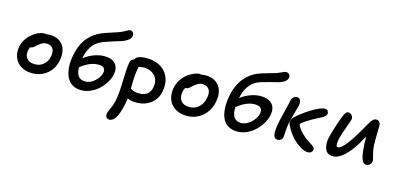

<svg xmlns="http://www.w3.org/2000/svg" viewBox="-84 -1313 4406 2129"><g transform="rotate(15 2119.0 -248.0)"><path d="M267.1 -14.2Q191.4 -14.2 137.9 -48.1Q84.5 -82 63.2 -138.9Q42 -195.8 55.2 -264.2Q62.5 -301.8 82 -335.9Q101.6 -370.1 126.7 -395Q151.9 -419.9 180.7 -438.7Q209.5 -457.5 237.1 -466.8Q264.6 -476.1 287.1 -476.1Q301.8 -476.1 312 -473.1Q336.4 -477.1 348.1 -477.1Q418.9 -477.1 465.3 -444.1Q511.7 -411.1 527.6 -355.5Q543.5 -299.8 528.8 -230Q509.8 -130.4 437.5 -72.3Q365.2 -14.2 267.1 -14.2ZM161.1 -248Q148.4 -189.5 179 -153.8Q209.5 -118.2 272.9 -118.2Q330.1 -118.2 370.8 -153.3Q411.6 -188.5 423.8 -248Q436 -305.7 413.6 -339.8Q391.1 -374 340.8 -374Q314.9 -374 295.4 -364.3Q275.9 -354.5 250 -333Q240.7 -325.7 227.8 -314.2Q214.8 -302.7 209.5 -298.6Q204.1 -294.4 195.1 -290.8Q186 -287.1 175.8 -287.1H174.8Q163.6 -267.1 161.1 -248Z M844.7 26.9Q792 26.9 752.4 7.3Q712.9 -12.2 690.2 -45.9Q667.5 -79.6 656.2 -125.2Q645 -170.9 646 -221.9Q647 -272.9 658.2 -329.1Q671.4 -394.5 695.3 -446.8Q719.2 -499 751.2 -535.2Q783.2 -571.3 816.7 -595.5Q850.1 -619.6 890.1 -637.2Q932.6 -655.3 1006.8 -678.7Q1081.1 -702.1 1103 -711.9Q1121.1 -719.2 1142.1 -731Q1163.1 -742.7 1176 -749.3Q1189 -755.9 1197.8 -755.9Q1218.3 -755.9 1231.4 -740.5Q1244.6 -725.1 1239.7 -698.2Q1234.9 -673.3 1212.9 -655.5Q1190.9 -637.7 1151.9 -621.1Q1138.2 -615.7 1045.4 -587.6Q952.6 -559.6 908.2 -537.1Q797.9 -484.9 766.1 -329.1Q766.1 -327.6 765.6 -324.5Q765.1 -321.3 765.1 -319.8Q816.9 -359.4 878.2 -382.1Q939.5 -404.8 999 -404.8Q1081.1 -404.8 1122.6 -360.1Q1164.1 -315.4 1147.9 -233.9Q1139.2 -189.5 1111.3 -143.3Q1083.5 -97.2 1043.7 -59.3Q1003.9 -21.5 950.9 2.7Q897.9 26.9 844.7 26.9ZM954.1 -296.9Q857.9 -296.9 753.9 -211.9Q756.8 -78.1 859.9 -78.1Q918.9 -78.1 969.7 -125Q1020.5 -171.9 1030.8 -222.2Q1038.1 -258.8 1019.8 -277.8Q1001.5 -296.9 954.1 -296.9Z M1228.5 261.2Q1205.6 261.2 1192.9 244.4Q1180.2 227.5 1186.5 196.8Q1189.9 179.7 1200.4 159.2Q1210.9 138.7 1223.6 106.4Q1236.3 74.2 1245.6 28.8Q1260.7 -46.4 1263.9 -189.5Q1267.1 -332.5 1278.8 -403.8Q1286.1 -447.8 1322.8 -454.1Q1334 -480.5 1366 -492.7Q1397.9 -504.9 1455.6 -504.9Q1524.4 -504.9 1580.1 -482.2Q1635.7 -459.5 1670.9 -418.5Q1706.1 -377.4 1719.7 -319.8Q1733.4 -262.2 1718.8 -191.9Q1701.7 -102.1 1632.6 -50.5Q1563.5 1 1467.8 1Q1406.7 1 1365.7 -19Q1362.8 13.2 1355.5 45.9Q1312 261.2 1228.5 261.2ZM1389.6 -372.1Q1386.2 -356 1383.5 -339.1Q1380.9 -322.3 1379.2 -309.1Q1377.4 -295.9 1376.2 -277.3Q1375 -258.8 1374.3 -249Q1373.5 -239.3 1373 -218.5Q1372.6 -197.8 1372.3 -190.9Q1372.1 -184.1 1371.8 -161.4Q1371.6 -138.7 1371.6 -133.8Q1384.8 -125 1393.1 -120.4Q1401.4 -115.7 1422.9 -110.4Q1444.3 -105 1471.7 -105Q1589.4 -105 1608.9 -210.9Q1626 -291.5 1579.3 -343.8Q1532.7 -396 1447.8 -396Q1435.1 -396 1390.6 -389.2Q1390.6 -377.9 1389.6 -372.1Z M2047.4 -1Q1967.3 -1 1911.6 -36.6Q1856 -72.3 1834.7 -132.6Q1813.5 -192.9 1827.6 -266.1Q1837.4 -314.9 1865.2 -358.2Q1893.1 -401.4 1928.2 -428.7Q1963.4 -456.1 2000.2 -471.9Q2037.1 -487.8 2067.4 -487.8Q2081.1 -487.8 2091.3 -484.9Q2117.2 -490.2 2132.3 -490.2Q2205.6 -490.2 2253.9 -456.8Q2302.2 -423.3 2319.1 -365.7Q2335.9 -308.1 2321.3 -234.9Q2299.8 -128.4 2223.9 -64.7Q2147.9 -1 2047.4 -1ZM1933.6 -249Q1919.9 -183.1 1951.9 -143.1Q1983.9 -103 2050.3 -103Q2111.8 -103 2156.7 -143.3Q2201.7 -183.6 2214.4 -251Q2228 -314 2204.3 -350.6Q2180.7 -387.2 2127.4 -387.2Q2101.1 -387.2 2082 -377.4Q2063 -367.7 2034.7 -345.2Q2024.9 -336.9 2012.5 -325.4Q2000 -314 1994.4 -309.3Q1988.8 -304.7 1980 -300.8Q1971.2 -296.9 1961.4 -296.9Q1959 -296.9 1956.1 -297.4Q1953.1 -297.9 1952.6 -297.9Q1937.5 -273.4 1933.6 -249Z M2633.8 22Q2580.6 22 2540.8 2.4Q2501 -17.1 2478 -50.5Q2455.1 -84 2444.3 -130.4Q2433.6 -176.8 2434.8 -228.8Q2436 -280.8 2447.3 -338.9Q2460.4 -405.8 2485.4 -460Q2510.3 -514.2 2542.7 -551.5Q2575.2 -588.9 2609.1 -613.5Q2643.1 -638.2 2682.1 -654.8Q2724.6 -671.9 2795.7 -691.2Q2866.7 -710.4 2883.8 -716.8Q2903.3 -723.6 2927 -734.4Q2950.7 -745.1 2965.1 -751Q2979.5 -756.8 2987.8 -756.8Q3009.3 -756.8 3023.7 -741.2Q3038.1 -725.6 3033.2 -699.2Q3025.4 -656.7 2950.2 -629.9Q2928.7 -623 2836.9 -600.6Q2745.1 -578.1 2702.1 -558.1Q2651.4 -535.2 2612.8 -481.4Q2574.2 -427.7 2557.1 -344.2V-342.8Q2608.4 -381.8 2668.5 -403.8Q2728.5 -425.8 2786.1 -425.8Q2873 -425.8 2916.7 -378.9Q2960.4 -332 2942.9 -246.1Q2933.1 -199.2 2904.3 -151.9Q2875.5 -104.5 2835.2 -65.7Q2794.9 -26.9 2741.5 -2.4Q2688 22 2633.8 22ZM2745.1 -320.8Q2649.9 -320.8 2543 -234.9Q2538.6 -81.1 2647.9 -81.1Q2678.7 -81.1 2709.7 -95.7Q2740.7 -110.4 2764.6 -133.1Q2788.6 -155.8 2805.4 -183.1Q2822.3 -210.4 2827.1 -235.8Q2835.4 -277.3 2814.9 -299.1Q2794.4 -320.8 2745.1 -320.8Z M3089.8 -5.9Q3067.4 -5.9 3054.7 -20Q3042 -34.2 3039.6 -62.7Q3037.1 -91.3 3041 -126.5Q3044.9 -161.6 3054.7 -210.9Q3061.5 -245.6 3080.1 -317.1Q3098.6 -388.7 3105 -419.9Q3107.9 -432.1 3111.8 -455.1Q3117.2 -484.9 3136 -502Q3154.8 -519 3175.8 -519Q3203.6 -519 3215.3 -496.1Q3227.1 -473.1 3219.7 -435.1Q3213.9 -407.2 3191.9 -331.3Q3169.9 -255.4 3163.6 -225.1Q3152.8 -170.4 3149.9 -113Q3147 -55.7 3146 -51.8Q3141.6 -30.3 3126 -18.6Q3110.4 -6.8 3089.8 -5.9ZM3448.7 41Q3405.8 41 3352.5 6.8Q3299.3 -27.3 3255.1 -78.1Q3210.9 -128.9 3187 -180.2Q3164.6 -214.4 3169.9 -246.1Q3174.3 -271 3203.6 -297.9Q3221.2 -315.4 3258.8 -344Q3296.4 -372.6 3341.8 -402.3Q3387.2 -432.1 3434.3 -453.6Q3481.4 -475.1 3509.8 -475.1Q3531.2 -475.1 3542.7 -459.2Q3554.2 -443.4 3550.8 -425.8Q3549.8 -420.4 3547.6 -415.5Q3545.4 -410.6 3541.3 -405.8Q3537.1 -400.9 3533.7 -397.2Q3530.3 -393.6 3523.2 -388.9Q3516.1 -384.3 3512 -381.3Q3507.8 -378.4 3499 -373.5Q3490.2 -368.7 3485.8 -366.5Q3481.4 -364.3 3471.2 -359.1Q3460.9 -354 3457 -352.1Q3388.7 -316.9 3337.6 -283.7Q3286.6 -250.5 3283.7 -237.8Q3279.8 -219.2 3323.7 -167Q3367.7 -114.7 3430.7 -74.2Q3436 -70.8 3446.5 -64.5Q3457 -58.1 3462.6 -54.4Q3468.3 -50.8 3476.3 -44.9Q3484.4 -39.1 3488.8 -34.4Q3493.2 -29.8 3497.6 -24.2Q3502 -18.6 3502.9 -12.5Q3503.9 -6.3 3502.9 0Q3500.5 16.1 3485.8 28.6Q3471.2 41 3448.7 41Z M3726.6 12.2Q3691.9 12.2 3668.5 -4.4Q3645 -21 3636 -47.6Q3627 -74.2 3625.2 -107.7Q3623.5 -141.1 3631.8 -174.8Q3642.6 -224.1 3669.2 -306.9Q3695.8 -389.6 3712.9 -431.2Q3726.6 -467.3 3739.7 -485.1Q3752.9 -502.9 3769.5 -502.9Q3794.9 -502.9 3811.8 -482.4Q3828.6 -461.9 3823.7 -435.1Q3820.3 -418.5 3787.1 -328.4Q3753.9 -238.3 3744.6 -195.8Q3724.6 -98.1 3754.9 -98.1Q3811 -98.1 3926.8 -288.1Q3946.3 -317.9 3967.8 -355.5Q3989.3 -393.1 4002.4 -417Q4015.6 -440.9 4030.5 -463.1Q4045.4 -485.4 4059.3 -496.1Q4073.2 -506.8 4087.9 -506.8Q4115.2 -506.8 4128.4 -488.5Q4141.6 -470.2 4140.6 -439Q4140.1 -425.3 4138.7 -373.8Q4137.2 -322.3 4137 -297.9Q4136.7 -273.4 4137.7 -229Q4140.1 -183.6 4149.2 -144.5Q4158.2 -105.5 4164.8 -83Q4171.4 -60.5 4169.9 -46.9Q4167 -24.9 4149.7 -8.5Q4132.3 7.8 4110.8 7.8Q4075.7 7.8 4058.8 -34.4Q4042 -76.7 4034.7 -160.2Q4029.3 -219.2 4030.8 -294.9Q3992.7 -229 3969.7 -191.9Q3914.6 -102.5 3850.8 -45.2Q3787.1 12.2 3726.6 12.2Z"/></g></svg>

Font: Shantell Sans Irregular
Style: Italic
Weight: 500
Italic angle: -11.31°
Designer: Stephen Nixon, Anya Danilova, Shantell Martin
Foundry: Arrow Type
Version: Version 1.006;[9816181b4]